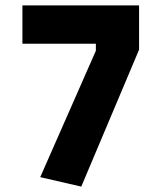

<svg xmlns="http://www.w3.org/2000/svg" viewBox="-20 -679 595 711"><path d="M281 12 129 -23 335 -491V-517H63V-659H495V-495Z"/></svg>

Font: Cairo ExtraBold
Style: Regular
Weight: 800
Designer: Mohamed Gaber, Accademia di Belle Arti di Urbino
Foundry: Kief Type Foundry, Accademia di Belle Arti di Urbino
Version: Version 3.117